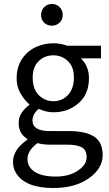

<svg xmlns="http://www.w3.org/2000/svg" viewBox="-20 -714 544 958"><path d="M246.1 -209Q290 -209 319.3 -240.2Q348.6 -271.5 348.6 -325.2Q349.6 -379.4 319.3 -408.7Q289.1 -438 246.1 -438Q203.1 -438 172.9 -408.7Q142.6 -379.4 143.1 -325.2Q143.1 -245.1 206.5 -216.8Q225.1 -209 246.1 -209ZM142.1 -112.8Q142.1 -60.1 228 -60.1H321.8Q406.2 -60.1 449.2 -32.7Q492.2 -5.4 492.2 60.5Q492.2 126.5 423.8 175.3Q355.5 224.1 246.1 224.1Q105.5 224.1 59.6 148.9Q44.9 125 44.9 92.8Q44.9 33.2 116.2 -17.1V-21Q72.3 -48.3 73.2 -100.1Q73.2 -130.9 89.8 -153.8Q106.9 -176.8 126 -189.9V-193.8Q102.1 -213.9 82.5 -247.6Q63 -281.2 63 -323.2Q63 -365.2 77.6 -397.5Q107.4 -461.9 175.3 -485.8Q209 -498 246.6 -498Q284.2 -498 314.9 -485.8H483.9V-422.9H383.8Q424.8 -381.8 423.8 -323.2Q423.8 -245.1 372.6 -199.7Q321.3 -153.8 246.1 -153.8Q210.4 -153.8 172.9 -170.9Q142.1 -144.5 142.1 -112.8ZM258.3 167Q324.2 167 368.2 137.7Q412.1 108.4 412.1 70.8Q412.1 33.2 387.2 20.5Q362.3 7.8 314 7.8H230Q192.9 7.8 167 0Q117.2 37.1 117.2 79.1Q117.2 121.1 154.3 144Q191.4 167 258.3 167ZM185.1 -639.6Q185.1 -663.1 200.7 -678.7Q216.8 -694.3 239.3 -694.3Q261.7 -694.3 277.3 -678.7Q293 -663.1 293 -639.6Q293 -616.2 277.3 -601.1Q261.7 -585.9 238.8 -585.9Q215.8 -585.9 200.2 -601.1Q184.6 -616.2 185.1 -639.6Z"/></svg>

Font: SourceSansPro-Regular
Style: Regular
Weight: 400
Designer: Paul D. Hunt
Foundry: Adobe Systems Incorporated
Version: Version 1.050;PS Version 1.000;hotconv 1.0.70;makeotf.lib2.5